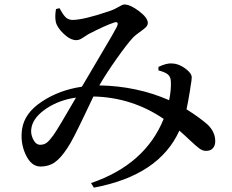

<svg xmlns="http://www.w3.org/2000/svg" viewBox="-20 -776 1040 862"><path d="M219.7 -168.9Q241.2 -199.2 321.3 -337.9Q246.1 -327.1 189.5 -289.6Q132.8 -252 122.1 -207Q115.2 -178.7 127.9 -152.3Q140.6 -126 160.2 -126Q177.7 -126 189.9 -135.3Q202.1 -144.5 219.7 -168.9ZM691.4 -460V-475.6Q727.5 -493.2 752.9 -491.2Q782.2 -490.2 811.5 -468.8Q840.8 -447.3 840.8 -428.7Q840.8 -420.9 839.4 -412.1Q837.9 -403.3 835.9 -390.6Q834 -377.9 833 -370.1Q824.2 -316.4 817.4 -285.2Q874 -250 913.1 -215.8Q947.3 -181.6 946.3 -140.6Q946.3 -123 936 -110.8Q925.8 -98.6 904.3 -98.6Q890.6 -98.6 876.5 -108.4Q862.3 -118.2 832.5 -146.5Q802.7 -174.8 785.2 -189.5Q694.3 11.7 401.4 66.4L388.7 45.9Q631.8 -37.1 714.8 -242.2Q573.2 -338.9 399.4 -342.8Q386.7 -316.4 358.9 -257.8Q331.1 -199.2 312 -162.6Q293 -126 281.2 -109.4Q252.9 -66.4 226.1 -47.4Q199.2 -28.3 162.1 -28.3Q120.1 -28.3 95.2 -82Q70.3 -135.7 79.1 -196.3Q89.8 -268.6 168.5 -320.3Q247.1 -372.1 347.7 -386.7Q370.1 -425.8 432.6 -530.8Q495.1 -635.7 504.9 -656.2Q510.7 -668.9 507.3 -673.8Q503.9 -678.7 492.2 -674.8Q453.1 -662.1 376 -622.1Q372.1 -620.1 360.8 -612.3Q349.6 -604.5 340.8 -600.1Q332 -595.7 323.2 -595.7Q295.9 -595.7 266.1 -624Q236.3 -652.3 230.5 -677.7Q225.6 -703.1 231.4 -735.4L247.1 -739.3Q248 -737.3 252 -731Q255.9 -724.6 256.8 -722.7Q257.8 -720.7 261.2 -715.3Q264.6 -710 266.1 -708.5Q267.6 -707 271 -702.6Q274.4 -698.2 276.4 -696.8Q278.3 -695.3 282.2 -692.9Q286.1 -690.4 289.1 -689.5Q292 -688.5 296.4 -687.5Q300.8 -686.5 304.7 -686.5Q355.5 -686.5 472.7 -726.6Q491.2 -732.4 510.7 -744.1Q530.3 -755.9 538.1 -755.9Q564.5 -755.9 604 -726.1Q643.6 -696.3 643.6 -672.9Q643.6 -662.1 633.8 -652.8Q624 -643.6 606.4 -631.3Q588.9 -619.1 578.1 -608.4Q550.8 -579.1 503.9 -512.7Q457 -446.3 425.8 -392.6Q594.7 -389.6 739.3 -326.2Q749 -372.1 747.1 -410.2Q746.1 -433.6 731.4 -443.4Q720.7 -452.1 691.4 -460Z"/></svg>

Font: GenYoMin TW TTF SemiBold
Style: Regular
Weight: 600
Version: Version 1.300